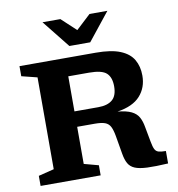

<svg xmlns="http://www.w3.org/2000/svg" viewBox="-98 -1024 1034 1116"><g transform="rotate(-10 419.0 -466.0)"><path d="M51.5 -647.5V-707H501.5Q592.5 -707 645.8 -685.2Q699 -663.5 722.2 -623.5Q745.5 -583.5 745.5 -529.5Q745.5 -458.5 702.2 -410.2Q659 -362 567 -348Q618.5 -343 647.5 -329Q676.5 -315 690 -290.8Q703.5 -266.5 709.5 -230.5L726 -142Q731.5 -111.5 738.8 -97Q746 -82.5 761 -78Q776 -73.5 804 -73.5V0Q728.5 4.5 681.2 2.5Q634 0.5 608 -10.5Q582 -21.5 569.5 -43.8Q557 -66 551 -102L532.5 -210Q526 -246.5 515.8 -266.2Q505.5 -286 484.2 -293.8Q463 -301.5 423.5 -301.5H320.5V-82.5L406 -59.5V0H51.5V-59.5L143.5 -82.5V-624.5ZM461.5 -392.5Q516 -392.5 544.5 -416.8Q573 -441 573 -496Q573 -549 546 -574.2Q519 -599.5 443 -599.5H320.5V-392.5ZM610.5 -935 480.5 -772H357.5L227.5 -935H333L419 -855L505 -935Z"/></g></svg>

Font: Newsreader Caption SemiBold
Style: Regular
Weight: 600
Designer: Hugues Gentile
Foundry: Production Type
Version: Version 1.001